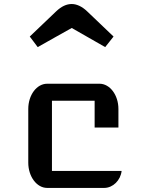

<svg xmlns="http://www.w3.org/2000/svg" viewBox="-20 -922 707 942"><path d="M118.7 -124C118.7 -55.7 160.2 0 211.4 0H491.2C534.2 0 571.8 -37.6 576.7 -83.5H234.9V-427.7H444.3V-296.4H561V-387.2C561 -456.1 519 -511.2 468.3 -511.2H211.4C160.2 -511.2 118.7 -456.1 118.7 -387.2ZM165 -690.9C220.2 -721.7 277.8 -754.9 332 -784.7L496.1 -690.9C511.7 -711.4 521 -721.7 537.1 -742.7L407.7 -866.2C381.3 -891.6 354.5 -902.3 332 -902.3C306.6 -902.3 281.7 -891.1 255.4 -866.2L126 -742.7C139.6 -723.6 150.9 -710.9 165 -690.9Z"/></svg>

Font: Atomic Age
Style: Regular
Weight: 400
Designer: James Grieshaber
Foundry: James Grieshaber
Version: Version 1.002